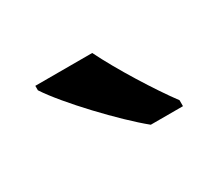

<svg xmlns="http://www.w3.org/2000/svg" viewBox="-48 -854 382 336"><g transform="rotate(-30 143.0 -686.0)"><path d="M155 -766H40V-757C66 -717 139 -640 181 -606H246V-618C219 -654 177 -721 155 -766Z"/></g></svg>

Font: Noto Sans Gujarati UI Condensed Medium
Style: Regular
Weight: 500
Width: 3
Designer: Jelle Bosma - Monotype Design Team, Universal Thirst
Foundry: Monotype Imaging Inc.
Version: Version 2.106